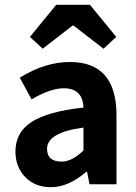

<svg xmlns="http://www.w3.org/2000/svg" viewBox="-20 -764 564 796"><path d="M157 -562 104 -611 213 -744H353L462 -611L409 -562L285 -658H281ZM191 12Q125 12 84.5 -30Q44 -72 44 -136Q44 -215 111 -258.5Q178 -302 326 -318Q323 -398 244 -398Q189 -398 111 -352L62 -442Q167 -507 270 -507Q463 -507 463 -286V0H351L341 -52H338Q264 12 191 12ZM236 -94Q278 -94 326 -140V-235Q175 -215 175 -147Q175 -94 236 -94Z"/></svg>

Font: Assistant
Style: Bold
Weight: 700
Designer: Hebrew By Ben Nathan, Latin by Paul Hunt
Version: Version 2.001;PS 002.001;hotconv 1.0.88;makeotf.lib2.5.64775